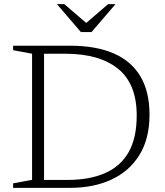

<svg xmlns="http://www.w3.org/2000/svg" viewBox="-20 -902 794 922"><path d="M636.5 -348Q636.5 -499 547.2 -571.5Q458 -644 293 -644H151L154.5 -682.5H316.5Q441 -682.5 526 -645.5Q611 -608.5 654.5 -535Q698 -461.5 698 -351.5Q698 -235.5 649.2 -157.2Q600.5 -79 514.8 -39.5Q429 0 318 0H154.5L151 -38H305Q408 -38 482.5 -69.8Q557 -101.5 596.8 -169.8Q636.5 -238 636.5 -348ZM43 0V-21.5L134 -38.5V-644L43 -661V-682.5H191.5V0ZM402.5 -784.5H385.5L499 -882H534.5L419.5 -748H368.5L253.5 -882H289Z"/></svg>

Font: Newsreader 14pt Light
Style: Regular
Weight: 300
Designer: Hugues Gentile
Foundry: Production Type
Version: Version 1.003